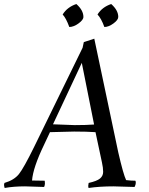

<svg xmlns="http://www.w3.org/2000/svg" viewBox="-47 -925 740 953"><path d="M367 -841Q367 -826 342.5 -808.5Q318 -791 297 -791Q281 -835 264 -853Q287 -890 332 -905Q367 -874 367 -841ZM540 -841Q540 -826 516 -808.5Q492 -791 471 -791Q456 -833 437 -853Q460 -890 505 -905Q540 -874 540 -841ZM216 -308 324 -304Q382 -304 420 -307L359 -613ZM621 3 516 0Q448 0 393 8Q391 6 391 -3L393 -17Q434 -26 449.5 -39Q465 -52 465 -72Q465 -92 459 -119L427 -269Q385 -272 321 -272L201 -269L171 -205Q117 -93 112 -29Q132 -28 175 -28Q176 -23 176 -14.5Q176 -6 172 3L77 0Q21 0 -24 8Q-27 -4 -27 -8L-25 -17Q23 -31 47 -61Q71 -91 123 -197L363 -688L369 -716L421 -733L540 -169Q565 -60 579 -31Q604 -28 625 -28Q627 -25 627 -17Q627 -9 621 3Z"/></svg>

Font: Rosarivo
Style: Italic
Weight: 400
Version: Version 1.003